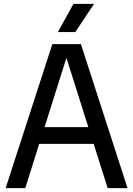

<svg xmlns="http://www.w3.org/2000/svg" viewBox="-20 -967 685 987"><path d="M9 0 249 -740H396L635.5 0H533.5L461.5 -227.5H181.5L110 0ZM209 -313.5H434L321.5 -669.5ZM277.5 -802 357.5 -947H463.5L367 -802Z"/></svg>

Font: Encode Sans SmCnd Md
Style: Regular
Weight: 500
Width: 4
Designer: Multiple Designers
Foundry: Impallari Type
Version: Version 3.002; ttfautohint (v1.8.3) -l 8 -r 50 -G 200 -x 14 